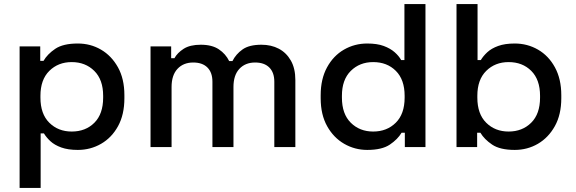

<svg xmlns="http://www.w3.org/2000/svg" viewBox="-20 -720 2820 940"><path d="M76 200V-493H177V-422H193Q212 -455 250.5 -481Q289 -507 361 -507Q423 -507 474.5 -477Q526 -447 557.5 -390.5Q589 -334 589 -254V-239Q589 -159 558 -102.5Q527 -46 475 -16Q423 14 361 14Q313 14 280 2Q247 -10 227 -28.5Q207 -47 195 -67H179V200ZM331 -76Q399 -76 442 -119Q485 -162 485 -242V-251Q485 -330 441.5 -373Q398 -416 331 -416Q265 -416 221.5 -373Q178 -330 178 -251V-242Q178 -162 221.5 -119Q265 -76 331 -76Z M717 0V-493H818V-435H834Q848 -461 879 -481Q910 -501 963 -501Q1018 -501 1051.5 -478.5Q1085 -456 1102 -421H1118Q1135 -455 1167.5 -478Q1200 -501 1260 -501Q1308 -501 1345 -481.5Q1382 -462 1404 -423.5Q1426 -385 1426 -328V0H1323V-320Q1323 -365 1298.5 -389.5Q1274 -414 1229 -414Q1181 -414 1152 -383Q1123 -352 1123 -294V0H1020V-320Q1020 -365 995.5 -389.5Q971 -414 926 -414Q878 -414 849 -383Q820 -352 820 -294V0Z M1778 14Q1717 14 1665 -16Q1613 -46 1581.5 -102.5Q1550 -159 1550 -239V-254Q1550 -333 1581 -390Q1612 -447 1664 -477Q1716 -507 1778 -507Q1826 -507 1858.5 -495Q1891 -483 1912 -464.5Q1933 -446 1944 -426H1960V-700H2063V0H1962V-70H1946Q1927 -38 1888.5 -12Q1850 14 1778 14ZM1807 -76Q1874 -76 1917.5 -119Q1961 -162 1961 -242V-251Q1961 -330 1918 -373Q1875 -416 1807 -416Q1741 -416 1697.5 -373Q1654 -330 1654 -251V-242Q1654 -162 1697.5 -119Q1741 -76 1807 -76Z M2500 14Q2428 14 2389.5 -12Q2351 -38 2332 -70H2316V0H2215V-700H2318V-426H2334Q2346 -446 2366 -464.5Q2386 -483 2419 -495Q2452 -507 2500 -507Q2562 -507 2614 -477Q2666 -447 2697 -390Q2728 -333 2728 -254V-239Q2728 -159 2696.5 -102.5Q2665 -46 2613.5 -16Q2562 14 2500 14ZM2470 -76Q2537 -76 2580.5 -119Q2624 -162 2624 -242V-251Q2624 -330 2581 -373Q2538 -416 2470 -416Q2404 -416 2360.5 -373Q2317 -330 2317 -251V-242Q2317 -162 2360.5 -119Q2404 -76 2470 -76Z"/></svg>

Font: Space Grotesk Light Medium
Style: Regular
Weight: 500
Version: Version 2.000